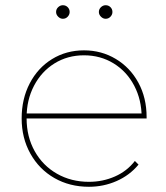

<svg xmlns="http://www.w3.org/2000/svg" viewBox="-20 -713 637 736"><path d="M63 -259Q63 -334 94 -393.5Q125 -453 179.5 -486.5Q234 -520 302 -520Q369 -520 424 -487Q479 -454 510.5 -396Q542 -338 542 -264Q542 -262 542 -259H74V-278H531L523 -263Q523 -330 494.5 -384.5Q466 -439 415.5 -470Q365 -501 302 -501Q239 -501 189 -470Q139 -439 110.5 -384.5Q82 -330 82 -263V-259Q82 -189 113 -133.5Q144 -78 198.5 -47Q253 -16 321 -16Q374 -16 420.5 -36.5Q467 -57 497 -96L511 -82Q477 -41 427 -19Q377 3 321 3Q247 3 188.5 -30.5Q130 -64 96.5 -124Q63 -184 63 -259ZM359 -667Q359 -678 367 -685.5Q375 -693 385 -693Q396 -693 403.5 -685.5Q411 -678 411 -667Q411 -657 403.5 -649Q396 -641 385 -641Q375 -641 367 -649Q359 -657 359 -667ZM195 -667Q195 -678 203 -685.5Q211 -693 221 -693Q232 -693 239.5 -685.5Q247 -678 247 -667Q247 -657 239.5 -649Q232 -641 221 -641Q211 -641 203 -649Q195 -657 195 -667Z"/></svg>

Font: iiserrat Thin
Style: Regular
Weight: 100
Designer: Akira Ohta
Foundry: Akira Ohta
Version: Version 1.200;Glyphs 3.3.1 (3343)